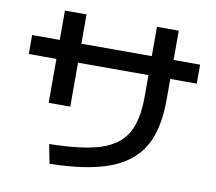

<svg xmlns="http://www.w3.org/2000/svg" viewBox="-84 -859 1107 983"><g transform="rotate(10 469.0 -367.0)"><path d="M654.3 -398.4V-508.8H288.1V-280.3H175.8V-508.8H32.2V-607.4H175.8V-759.8H288.1V-607.4H654.3V-759.8H767.6V-607.4H905.3V-508.8H767.6V-398.4Q767.6 -247.1 714.6 -155.8Q661.6 -64.5 545.4 -21Q429.2 22.5 234.4 26.4L214.8 -73.2Q386.7 -75.7 480.7 -106.2Q574.7 -136.7 614.5 -205.6Q654.3 -274.4 654.3 -398.4Z"/></g></svg>

Font: Pretendard SemiBold
Style: Regular
Weight: 600
Designer: Base glyphs from Inter by Rasmus Andersson; Hangeul glyphs from Noto Sans CJK(Source Han Sans) by Jang Soo-young and Kan
Foundry: Kil Hyung-jin
Version: Version 1.309